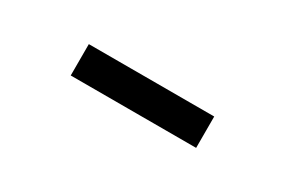

<svg xmlns="http://www.w3.org/2000/svg" viewBox="8 -769 983 663"><g transform="rotate(30 500.0 -437.5)"><path d="M250 -500H750V-375H250Z"/></g></svg>

Font: Pixel Operator Mono 8
Style: Regular
Weight: 400
Monospace: yes
Designer: Jayvee Enaguas (HarvettFox96)
Foundry: The Grandoplex Project
Version: Version 1.5.0 (October 25, 2015)